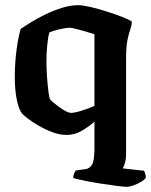

<svg xmlns="http://www.w3.org/2000/svg" viewBox="-20 -520 582 740"><path d="M468 200Q459 200 430.5 196.5Q402 193 367.5 187.5Q333 182 303.5 176Q274 170 262 166Q262 158 265.5 149.5Q269 141 272 137L309 132Q325 130 334.5 115Q344 100 344 52V-51Q320 -30 293.5 -15Q267 0 237 0Q210 0 182 -10.5Q154 -21 129 -35.5Q104 -50 86 -64Q68 -78 63 -85Q51 -102 44 -139.5Q37 -177 37 -221Q37 -278 44 -329.5Q51 -381 60 -409Q74 -418 98.5 -433.5Q123 -449 154 -464Q185 -479 218 -489.5Q251 -500 281 -500Q299 -500 329 -493Q359 -486 392 -475.5Q425 -465 451.5 -454.5Q478 -444 488 -437Q488 -423 482.5 -408Q477 -393 471.5 -367Q466 -341 466 -294V72Q466 93 461.5 108Q457 123 453 129L535 138Q537 141 539.5 148.5Q542 156 542 165Q537 173 523.5 181Q510 189 494.5 194.5Q479 200 468 200ZM254 -85Q268 -85 296.5 -94Q325 -103 344 -112V-388Q316 -397 287 -405Q258 -413 248 -413Q234 -413 208.5 -407Q183 -401 170 -395Q166 -382 162.5 -350Q159 -318 159 -286Q159 -252 161.5 -219.5Q164 -187 167 -164.5Q170 -142 173 -137Q176 -133 191 -120.5Q206 -108 224.5 -96.5Q243 -85 254 -85Z"/></svg>

Font: Texturina 72pt
Style: Bold
Weight: 700
Designer: Guillermo Torres Carreño
Foundry: Omnibus-Type
Version: Version 1.002; ttfautohint (v1.8.3)